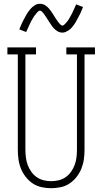

<svg xmlns="http://www.w3.org/2000/svg" viewBox="-20 -985 540 1013"><path d="M250 8Q225 8 199.5 2.5Q174 -3 153 -17Q132 -31 116 -51.5Q100 -72 90.5 -95.5Q81 -119 77.5 -144.5Q74 -170 74 -195V-698H19V-735H170V-698H114V-195Q114 -175 116.5 -154.5Q119 -134 126 -115Q133 -96 145 -79Q157 -62 173.5 -50.5Q190 -39 210 -34Q230 -29 250 -29Q270 -29 290 -34Q310 -39 326.5 -50.5Q343 -62 355 -79Q367 -96 374 -115Q381 -134 383.5 -154.5Q386 -175 386 -195V-698H330V-735H481V-698H426V-195Q426 -170 422.5 -144.5Q419 -119 409.5 -95.5Q400 -72 384 -51.5Q368 -31 347 -17Q326 -3 300.5 2.5Q275 8 250 8ZM309 -813Q302 -813 295 -815Q288 -817 282 -821Q276 -825 270.5 -829.5Q265 -834 260.5 -839.5Q256 -845 252 -851Q248 -857 244 -863Q240 -869 236 -875Q232 -881 228 -887.5Q224 -894 219.5 -900.5Q215 -907 211.5 -912Q208 -917 202 -923Q196 -929 191 -929Q187 -929 184 -926.5Q181 -924 178 -921.5Q175 -919 171.5 -914Q168 -909 166 -907Q164 -905 162.5 -902.5Q161 -900 159 -897.5Q157 -895 155.5 -892Q154 -889 152 -886Q150 -883 148 -879.5Q146 -876 144 -872Q142 -868 140 -864Q138 -860 136 -855.5Q134 -851 132 -846.5Q130 -842 127.5 -837Q125 -832 123 -827Q121 -822 118 -816L82 -830Q86 -840 89.5 -848.5Q93 -857 96.5 -864.5Q100 -872 104 -879.5Q108 -887 111.5 -893Q115 -899 118 -905Q121 -911 124.5 -916Q128 -921 131.5 -926Q135 -931 140 -937Q145 -943 150.5 -947.5Q156 -952 162.5 -956.5Q169 -961 176 -963Q183 -965 191 -965Q198 -965 205 -963Q212 -961 218 -957.5Q224 -954 229.5 -949Q235 -944 239.5 -938.5Q244 -933 248 -927.5Q252 -922 256 -916Q260 -910 264 -903.5Q268 -897 272 -890.5Q276 -884 280.5 -878Q285 -872 288.5 -867Q292 -862 298 -856Q304 -850 309 -850Q313 -850 316 -852.5Q319 -855 322 -857.5Q325 -860 328.5 -864.5Q332 -869 334 -871Q336 -873 337.5 -875.5Q339 -878 341 -880.5Q343 -883 344.5 -886Q346 -889 348 -892.5Q350 -896 352 -899.5Q354 -903 356 -906.5Q358 -910 360 -914Q362 -918 364 -922.5Q366 -927 368 -931.5Q370 -936 372.5 -941Q375 -946 377 -951.5Q379 -957 382 -962L418 -948Q414 -939 410.5 -930Q407 -921 403.5 -913.5Q400 -906 396 -899Q392 -892 388.5 -885.5Q385 -879 382 -873Q379 -867 375.5 -862Q372 -857 368.5 -852Q365 -847 360 -841Q355 -835 349.5 -830.5Q344 -826 337.5 -822Q331 -818 324 -815.5Q317 -813 309 -813Z"/></svg>

Font: Iosevka Curly Slab Extralight
Style: Regular
Weight: 200
Monospace: yes
Designer: Belleve Invis
Foundry: Belleve Invis
Version: Version 22.1.2; ttfautohint (v1.8.4)